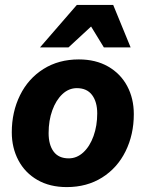

<svg xmlns="http://www.w3.org/2000/svg" viewBox="-20 -752 593 782"><path d="M259 -559H143L293 -732H441L512 -559H403L351 -644ZM28 -213Q28 -296 61.5 -364Q95 -432 157 -471Q219 -510 301 -510Q370 -510 420.5 -481Q471 -452 498 -401.5Q525 -351 525 -287Q525 -204 491.5 -136Q458 -68 396 -29Q334 10 252 10Q183 10 132.5 -19Q82 -48 55 -99Q28 -150 28 -213ZM376 -290Q376 -337 355 -365Q334 -393 293 -393Q260 -393 234 -368.5Q208 -344 193 -302.5Q178 -261 178 -210Q178 -162 198.5 -134.5Q219 -107 260 -107Q293 -107 319.5 -131.5Q346 -156 361 -198Q376 -240 376 -290Z"/></svg>

Font: CBA Beacon Sans Extra Bold
Style: Italic
Weight: 800
Italic angle: -13°
Designer: Wei Huang
Foundry: Wei Huang
Version: Version 1.002